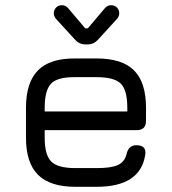

<svg xmlns="http://www.w3.org/2000/svg" viewBox="-20 -719 662 739"><path d="M241 -689 308 -610H318L385 -689Q394 -699 408 -699Q421 -699 430 -690Q439 -681 439 -668Q439 -657 431 -647L356 -565Q340 -548 318 -548H308Q286 -548 270 -565L195 -647Q187 -657 187 -668Q187 -681 196 -690Q205 -699 218 -699Q231 -699 241 -689ZM270 0Q173 0 126.5 -46Q80 -92 80 -189V-304Q80 -402 126.5 -448.5Q173 -495 270 -494H352Q450 -494 496 -448Q542 -402 542 -304V-254Q542 -218 506 -218H152V-189Q152 -122 177.5 -97Q203 -72 270 -72H352Q408 -72 434 -84Q460 -96 467 -126Q475 -160 505 -160Q545 -160 539 -123Q520 0 352 0ZM270 -422Q202 -423 177 -397.5Q152 -372 152 -304V-290H470V-304Q470 -372 445 -397Q420 -422 352 -422Z"/></svg>

Font: Jura SemiBold
Style: Regular
Weight: 600
Designer: Daniel Johnson, Alexei Vanyashin
Foundry: Daniel Johnson
Version: Version 5.103